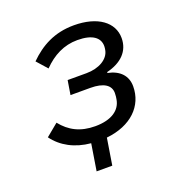

<svg xmlns="http://www.w3.org/2000/svg" viewBox="-122 -636 844 884"><g transform="rotate(-20 300.0 -194.0)"><path d="M223.7 9.6 202.8 139.9H279.5L300.4 9.9C422.6 -2.8 495 -74.9 495 -170.8C495 -222.3 462.7 -257.1 404.5 -268.8L404.8 -273.1C477.3 -290.8 521 -333.5 521 -397.7C521 -475.5 449.6 -528.1 333.8 -528.1C238.3 -528.1 169.4 -489.7 111.5 -432.2L157 -381C204.2 -429.7 259.9 -458.5 325.6 -458.5C400.2 -458.5 433.2 -430.8 433.2 -390.3C433.2 -384.2 432.2 -377.5 431.1 -371.4C423.3 -328.8 374.6 -300.8 313.6 -300.8H221.2L209.9 -231.2H307.2C372.5 -231.2 405.2 -208.8 405.2 -170.5C405.2 -157.3 403.4 -147 402.3 -141C394.5 -90.6 349.4 -57.5 268.8 -57.5C195.7 -57.5 145.2 -84.5 105.8 -133.9L45.5 -84.2C84.5 -30.9 146 2.5 223.7 9.6Z"/></g></svg>

Font: Margiela Mono Italic Text It
Style: Regular
Weight: 400
Designer: Mike Abbink, Paul van der Laan, Pieter van Rosmalen
Foundry: Bold Monday
Version: Version 2.003 2021